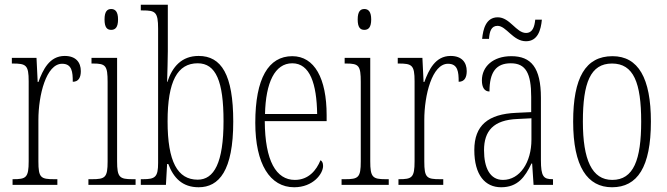

<svg xmlns="http://www.w3.org/2000/svg" viewBox="-20 -780 2812 810"><path d="M33 0H222V-24H209C152 -24 142 -30 142 -99V-274C142 -379 175 -511 242 -511C284 -511 287 -476 287 -435C312 -435 321 -454 321 -480C321 -517 300 -544 253 -544C188 -544 161 -485 142 -434H139L134 -536H30V-512H33C90 -512 101 -506 101 -437V-100C101 -30 90 -24 35 -24H33Z M449 -654C466 -654 478 -664 478 -698C478 -731 466 -742 449 -742C432 -742 421 -731 421 -698C421 -664 432 -654 449 -654ZM353 0H552V-24H539C484 -24 474 -32 474 -100V-536H366V-512H373C426 -512 434 -503 434 -434V-99C434 -31 424 -24 368 -24H353Z M818 10C904 10 964 -60 964 -267C964 -465 914 -544 818 -544C747 -544 707 -499 686 -434H685C686 -475 688 -529 688 -564V-760H574V-736H582C635 -736 647 -730 647 -659V-93C647 -33 635 -24 583 -24H574V0H680L685 -88H690C712 -30 749 10 818 10ZM814 -22C729 -22 687 -98 687 -268C687 -438 729 -513 814 -513C891 -513 923 -437 923 -269C923 -93 883 -22 814 -22Z M1221 10C1301 10 1343 -47 1343 -80C1343 -94 1338 -101 1332 -104C1315 -62 1282 -21 1224 -21C1145 -21 1098 -101 1097 -269H1358V-294C1358 -449 1307 -543 1213 -543C1113 -543 1057 -450 1057 -262C1057 -88 1119 10 1221 10ZM1318 -299H1098C1101 -431 1139 -513 1213 -513C1288 -513 1316 -426 1318 -299Z M1517 -654C1534 -654 1546 -664 1546 -698C1546 -731 1534 -742 1517 -742C1500 -742 1489 -731 1489 -698C1489 -664 1500 -654 1517 -654ZM1421 0H1620V-24H1607C1552 -24 1542 -32 1542 -100V-536H1434V-512H1441C1494 -512 1502 -503 1502 -434V-99C1502 -31 1492 -24 1436 -24H1421Z M1661 0H1850V-24H1837C1780 -24 1770 -30 1770 -99V-274C1770 -379 1803 -511 1870 -511C1912 -511 1915 -476 1915 -435C1940 -435 1949 -454 1949 -480C1949 -517 1928 -544 1881 -544C1816 -544 1789 -485 1770 -434H1767L1762 -536H1658V-512H1661C1718 -512 1729 -506 1729 -437V-100C1729 -30 1718 -24 1663 -24H1661Z M2199 -606C2249 -606 2262 -654 2266 -697H2238C2235 -667 2227 -641 2199 -641C2158 -641 2131 -707 2080 -707C2030 -707 2018 -657 2014 -616H2043C2045 -646 2052 -671 2079 -671C2116 -671 2144 -606 2199 -606ZM2094 10C2164 10 2195 -33 2222 -90H2225L2231 0H2313V-24H2311C2273 -24 2262 -35 2262 -105V-367C2262 -496 2220 -543 2137 -543C2060 -543 2013 -499 2013 -441C2013 -411 2024 -394 2045 -394C2045 -476 2073 -513 2135 -513C2198 -513 2221 -471 2221 -371V-307L2158 -304C2039 -299 1981 -251 1981 -147C1981 -41 2027 10 2094 10ZM2102 -21C2047 -21 2022 -72 2022 -146C2022 -227 2061 -274 2163 -278L2222 -281V-191C2222 -95 2173 -21 2102 -21Z M2562 10C2669 10 2726 -75 2726 -267C2726 -450 2673 -543 2564 -543C2450 -543 2398 -452 2398 -267C2398 -77 2458 10 2562 10ZM2563 -21C2477 -21 2439 -106 2439 -267C2439 -431 2471 -512 2562 -512C2653 -512 2685 -431 2685 -267C2685 -106 2653 -21 2563 -21Z"/></svg>

Font: Noto Serif Sinhala ExtraCondensed ExtraLight
Style: Regular
Weight: 200
Width: 2
Designer: Jelle Bosma - Monotype Design Team
Foundry: Monotype Imaging Inc.
Version: Version 2.007